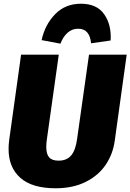

<svg xmlns="http://www.w3.org/2000/svg" viewBox="-20 -989 699 1029"><path d="M595 -235Q585 -162 545.5 -104.5Q506 -47 438 -13.5Q370 20 278 20Q152 20 89 -36Q26 -92 26 -190Q26 -213 29 -237L93 -696H295L231 -241Q228 -219 228 -201Q228 -163 243.5 -145.5Q259 -128 294 -128Q338 -128 361.5 -156Q385 -184 393 -243L457 -696H659ZM203 -774Q221 -857 275.5 -913Q330 -969 414 -969Q499 -969 538.5 -912.5Q578 -856 573 -772L468 -757Q465 -794 448 -814.5Q431 -835 399 -835Q366 -835 342 -813.5Q318 -792 304 -755Z"/></svg>

Font: Fira Sans Black
Style: Italic
Weight: 900
Italic angle: -8°
Designer: Carrois Corporate & Edenspiekermann AG
Foundry: Carrois Corporate GbR & Edenspiekermann AG
Version: Version 4.203